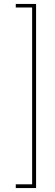

<svg xmlns="http://www.w3.org/2000/svg" viewBox="-20 -831 280 974"><path d="M163 123H60V104H143V-793H60V-811H163Z"/></svg>

Font: DM Sans 9pt Thin
Style: Regular
Weight: 250
Version: Version 4.004;gftools[0.9.30]